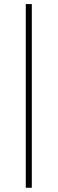

<svg xmlns="http://www.w3.org/2000/svg" viewBox="-20 -698 279 931"><path d="M105 212.4H134.3V-678.2H105Z"/></svg>

Font: Estedad Thin
Style: Regular
Weight: 100
Designer: Amin Abedi
Version: Version 7.3